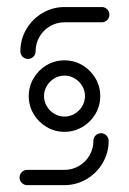

<svg xmlns="http://www.w3.org/2000/svg" viewBox="-20 -539 376 559"><path d="M227.4 -259.3Q227.4 -275.2 219.3 -288.9Q211.1 -302.6 197.4 -310.7Q183.7 -318.9 167.8 -318.9Q151.9 -318.9 138.1 -310.7Q124.4 -302.6 116.3 -288.9Q108.1 -275.2 108.1 -259.3Q108.1 -243.3 116.3 -229.6Q124.4 -215.9 138.1 -207.8Q151.9 -199.6 167.8 -199.6Q183.7 -199.6 197.4 -207.8Q211.1 -215.9 219.3 -229.6Q227.4 -243.3 227.4 -259.3ZM63.7 -259.3Q63.7 -287.4 77.8 -311.3Q91.9 -335.2 115.7 -349.3Q139.6 -363.3 167.8 -363.3Q195.9 -363.3 219.8 -349.3Q243.7 -335.2 257.8 -311.3Q271.9 -287.4 271.9 -259.3Q271.9 -231.1 257.8 -207.2Q243.7 -183.3 219.8 -169.3Q195.9 -155.2 167.8 -155.2Q139.6 -155.2 115.7 -169.3Q91.9 -183.3 77.8 -207.2Q63.7 -231.1 63.7 -259.3ZM274.1 -151.1Q283.3 -151.1 289.8 -144.6Q296.3 -138.1 296.3 -128.9Q296.3 -94.1 278.9 -64.4Q261.5 -34.8 231.9 -17.4Q202.2 0 167.4 0H59.3Q50 0 43.5 -6.5Q37 -13 37 -22.2Q37 -31.5 43.5 -38Q50 -44.4 59.3 -44.4H167.4Q190.4 -44.4 209.8 -55.7Q229.3 -67 240.6 -86.5Q251.9 -105.9 251.9 -128.9Q251.9 -138.1 258.3 -144.6Q264.8 -151.1 274.1 -151.1ZM61.5 -367.4Q52.2 -367.4 45.7 -373.9Q39.3 -380.4 39.3 -389.6Q39.3 -424.4 56.7 -454.1Q74.1 -483.7 103.7 -501.1Q133.3 -518.5 168.1 -518.5H276.3Q285.6 -518.5 292 -512Q298.5 -505.6 298.5 -496.3Q298.5 -487 292 -480.6Q285.6 -474.1 276.3 -474.1H168.1Q145.2 -474.1 125.7 -462.8Q106.3 -451.5 95 -432Q83.7 -412.6 83.7 -389.6Q83.7 -380.4 77.2 -373.9Q70.7 -367.4 61.5 -367.4Z"/></svg>

Font: 26F Galaxy Hebrew
Style: Regular
Weight: 400
Designer: C₂₉H₂₅N₃O₅
Version: Version 1.000